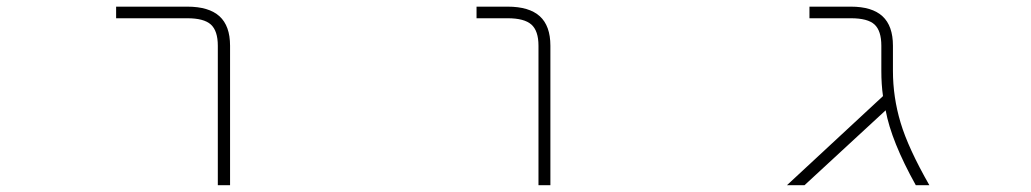

<svg xmlns="http://www.w3.org/2000/svg" viewBox="-20 -544 3040 566"><path d="M322.3 -490.2V-524.4H532.2Q595.7 -524.4 627 -496.1Q658.2 -467.8 658.2 -409.2V2H622.1V-409.2Q622.1 -453.1 601.6 -471.7Q581.1 -490.2 532.2 -490.2Z M1476.6 -490.2H1384.8V-524.4H1476.6Q1540 -524.4 1571.3 -496.1Q1602.5 -467.8 1602.5 -409.2V2H1567.4V-409.2Q1567.4 -453.1 1546.4 -471.7Q1525.4 -490.2 1476.6 -490.2Z M2612.3 -335Q2612.3 -257.8 2634.8 -182.6Q2657.2 -107.4 2719.7 2H2679.7Q2607.4 -127.9 2590.8 -218.8L2351.6 2H2299.8L2583 -260.7Q2578.1 -294.9 2578.1 -335V-409.2Q2578.1 -453.1 2558.1 -471.7Q2538.1 -490.2 2488.3 -490.2H2366.2V-524.4H2488.3Q2550.8 -524.4 2581.5 -496.1Q2612.3 -467.8 2612.3 -409.2Z"/></svg>

Font: GenEi Gothic M ExtraLight
Style: Regular
Weight: 200
Designer: o_tamon (Modified); [Source Han Sans]
Ryoko NISHIZUKA  (kana & ideographs); Paul D. Hunt (Latin, Greek & Cyrillic); Wenl
Version: Version 1.1a;Original Version 1.004